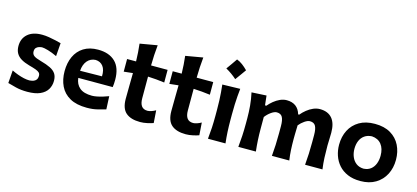

<svg xmlns="http://www.w3.org/2000/svg" viewBox="-66 -1351 4098 1888"><g transform="rotate(15 1983.5 -406.5)"><path d="M251.2 14.3Q331.1 14.3 381 -8.2Q430.9 -30.6 454.4 -69.5Q477.9 -108.5 477.9 -157.5Q477.9 -201.8 459.2 -229.8Q440.6 -257.8 402.2 -276.7Q363.9 -295.7 304.3 -311.9Q250.2 -326.4 229.6 -342.2Q209 -358.1 209 -385.8Q209 -410 220.6 -422.5Q232.2 -434.9 248.5 -440Q264.9 -445.1 279.2 -446.1Q299.6 -446.1 341.8 -434.1Q384.1 -422.1 434.8 -398L445 -532.3Q422.9 -538.3 389.3 -546.2Q355.6 -554 318.6 -560Q281.5 -566 248.9 -566Q154.7 -566 103.1 -520.7Q51.5 -475.3 51.5 -399.2Q51.5 -355.7 68.9 -325.4Q86.3 -295 120.1 -275.1Q153.8 -255.1 202.3 -241.7Q247.6 -229.6 273.8 -219.9Q299.9 -210.2 311.1 -198.4Q322.4 -186.6 322.4 -167.3Q322.4 -141.6 311.3 -127Q300.2 -112.5 281.8 -106.5Q263.4 -100.5 241.5 -99.3Q216.2 -99.3 185.3 -106.1Q154.4 -113 122 -124.8Q89.7 -136.7 59.5 -151.5L49.6 -21.2Q83.4 -11.5 134.1 1.4Q184.8 14.3 251.2 14.3Z M856.9 14.3Q918.2 14.3 965.8 2Q1013.4 -10.3 1047.8 -19.8L1041.7 -152.8Q1013.8 -142 983 -132.8Q952.1 -123.6 924 -118.3Q896 -113 875.6 -113Q792.3 -113 750.1 -148.6Q707.8 -184.2 701.2 -247.9H1051.5Q1053.9 -265.1 1055.3 -282.8Q1056.7 -300.5 1056.7 -323Q1056.7 -445.6 993.9 -506.1Q931.1 -566.5 819.2 -566.5Q732.5 -566.5 673.2 -529.5Q613.9 -492.4 583.9 -427.3Q553.8 -362.2 553.8 -277.7Q553.8 -192.5 585.5 -126.6Q617.2 -60.7 684.2 -23.2Q751.2 14.3 856.9 14.3ZM922.4 -323 700.2 -320.1Q704.9 -384.7 737.1 -422.5Q769.4 -460.3 821 -462.7Q870.3 -460.6 897.5 -424.9Q924.8 -389.2 922.4 -323Z M1399.3 14.3Q1435.6 14.3 1473.8 5.6Q1512 -3.1 1532.6 -10.9L1523.6 -138.4Q1503.4 -126.5 1480.9 -119Q1458.3 -111.4 1442.2 -111.4Q1400 -111.4 1380.2 -138.3Q1360.4 -165.1 1360.4 -217.2V-437.5Q1401.6 -435.6 1444.4 -432.1Q1487.2 -428.5 1529.2 -422.6V-551.3H1360.7Q1361.2 -608.9 1364.2 -656.6Q1367.2 -704.4 1372.4 -759.7L1195.9 -729.2Q1201.1 -684.1 1204 -641.7Q1207 -599.3 1208.1 -551.3H1116.8V-422.6L1208.1 -432.5Q1207.6 -364.3 1206.3 -299.2Q1205 -234.2 1205 -170Q1205 -71.4 1254.7 -28.6Q1304.5 14.3 1399.3 14.3Z M1863.7 14.3Q1900 14.3 1938.2 5.6Q1976.3 -3.1 1996.9 -10.9L1987.9 -138.4Q1967.8 -126.5 1945.2 -119Q1922.7 -111.4 1906.6 -111.4Q1864.4 -111.4 1844.6 -138.3Q1824.8 -165.1 1824.8 -217.2V-437.5Q1866 -435.6 1908.8 -432.1Q1951.6 -428.5 1993.6 -422.6V-551.3H1825Q1825.6 -608.9 1828.6 -656.6Q1831.6 -704.4 1836.8 -759.7L1660.3 -729.2Q1665.4 -684.1 1668.4 -641.7Q1671.4 -599.3 1672.5 -551.3H1581.2V-422.6L1672.5 -432.5Q1671.9 -364.3 1670.6 -299.2Q1669.3 -234.2 1669.3 -170Q1669.3 -71.4 1719.1 -28.6Q1768.9 14.3 1863.7 14.3Z M2162.7 -827.2Q2143.3 -799 2123.8 -771Q2104.2 -743 2083.4 -714.5Q2114.8 -697.2 2142.6 -677.2Q2170.4 -657.3 2195 -635.2Q2216.1 -663.7 2236 -691.6Q2256 -719.4 2275.4 -746.8Q2248.9 -773.9 2220.8 -795Q2192.7 -816 2162.7 -827.2ZM2087.7 0H2266.1Q2259.4 -59.3 2256.4 -115.1Q2253.4 -170.9 2253.4 -239.5V-294.5Q2253.4 -349.5 2255.1 -393.5Q2256.8 -437.4 2259.9 -476.6Q2263 -515.7 2267.4 -555.9L2086 -551.3Q2090.4 -511.8 2093.5 -473.3Q2096.6 -434.8 2098.4 -391.6Q2100.2 -348.5 2100.2 -294.5V-239.5Q2100.2 -170.9 2097.1 -115.1Q2093.9 -59.3 2087.7 0Z M3076.4 0H3253.4Q3245.1 -59.3 3242.7 -115.1Q3240.2 -170.9 3240.2 -239.5Q3240.2 -267.4 3242 -300.9Q3243.8 -334.3 3243.8 -370.2Q3243.8 -467.7 3201 -517.1Q3158.3 -566.5 3077.2 -566.5Q3043.3 -566.5 3009.7 -551.9Q2976.2 -537.4 2946.3 -513.3Q2916.3 -489.2 2892.9 -460.8H2882.4Q2866.7 -514 2830.7 -540.3Q2794.6 -566.5 2739.4 -566.5Q2705.4 -566.5 2672.2 -551.6Q2638.9 -536.6 2609.7 -512.8Q2580.5 -488.9 2558.2 -462.1H2544.7L2534.1 -559.5L2383.4 -551.3Q2398 -485.6 2403.6 -421.3Q2409.3 -357 2409.3 -294.5V-239.5Q2409.3 -170.9 2406.1 -115.1Q2403 -59.3 2396.8 0H2575.4Q2568.7 -59.3 2565.7 -114Q2562.6 -168.8 2562.6 -231.3V-348.3Q2585.9 -379.7 2618.5 -402.9Q2651.1 -426 2675 -426Q2716.8 -426 2732.8 -396Q2748.9 -366.1 2748.9 -305.5V-231.3Q2748.9 -168.8 2746.4 -114Q2743.9 -59.3 2738.7 0H2915.5Q2907.7 -53.8 2904.9 -104.5Q2902.1 -155.3 2902.1 -216.2Q2902.1 -236.2 2902.6 -260.7Q2903.1 -285.1 2903.9 -309.9Q2904.7 -334.6 2905.1 -355.3Q2929 -384.6 2959.6 -405.3Q2990.2 -426 3012.9 -426Q3054.5 -426 3070.5 -396Q3086.5 -366.1 3086.5 -305.5V-231.3Q3086.5 -168.8 3084 -114Q3081.5 -59.3 3076.4 0Z M3639.6 -111.4Q3594.8 -113.4 3564.8 -136.5Q3534.8 -159.6 3519.6 -196.8Q3504.4 -233.9 3504.4 -277.7Q3504.4 -323.6 3519.7 -359.5Q3535 -395.4 3565.2 -416.7Q3595.4 -438 3639.6 -440.3Q3703.2 -435.7 3737 -392.5Q3770.9 -349.3 3770.9 -277.7Q3770.9 -233.1 3756.6 -195.9Q3742.2 -158.8 3713.1 -136.1Q3684 -113.4 3639.6 -111.4ZM3640.4 14.3Q3731.6 14.3 3795.6 -24.2Q3859.6 -62.6 3893.5 -128.6Q3927.4 -194.7 3927.4 -277.7Q3927.4 -358.9 3894.9 -424.4Q3862.4 -489.9 3797.8 -528.2Q3733.2 -566.5 3637.3 -566.5Q3544 -566.5 3479.5 -528.7Q3415 -490.8 3381.6 -425.6Q3348.2 -360.3 3348.2 -277.7Q3348.2 -219.9 3366 -167.4Q3383.8 -114.9 3419.9 -74Q3455.9 -33.2 3510.9 -9.5Q3565.9 14.3 3640.4 14.3Z"/></g></svg>

Font: Pinar-VF-FD
Style: Regular
Weight: 300
Designer: Amin Abedi
Version: Version 3.0